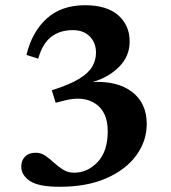

<svg xmlns="http://www.w3.org/2000/svg" viewBox="-20 -703 655 736"><path d="M193.5 -309 178.5 -357Q245.5 -378 282.2 -400.2Q319 -422.5 333.5 -447.5Q348 -472.5 348 -501.5Q348 -539 324.2 -563.2Q300.5 -587.5 259 -587.5Q209.5 -587.5 176 -561.5Q142.5 -535.5 126.5 -478L81.5 -492.5Q102.5 -580.5 159 -631.8Q215.5 -683 306 -683Q389.5 -683 433.2 -644.5Q477 -606 477 -544Q477 -487 436.2 -446.5Q395.5 -406 335 -388.5Q430.5 -393.5 486.5 -350.5Q542.5 -307.5 542.5 -227.5Q542.5 -163 503 -108.2Q463.5 -53.5 389 -20.2Q314.5 13 208.5 13Q128 13 94.8 -9.2Q61.5 -31.5 61.5 -64.5Q61.5 -88 76.2 -102.8Q91 -117.5 116.5 -117.5Q137 -117.5 153.8 -106Q170.5 -94.5 186.8 -79.5Q203 -64.5 221.5 -52.8Q240 -41 264 -41Q315.5 -41 354.2 -81.8Q393 -122.5 393 -200Q393 -274 346 -305.5Q299 -337 224.5 -317Z"/></svg>

Font: Newsreader 16pt
Style: Bold
Weight: 700
Designer: Hugues Gentile
Foundry: Production Type
Version: Version 1.003; ttfautohint (v1.8.3)